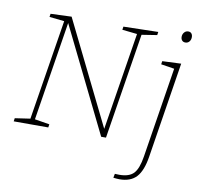

<svg xmlns="http://www.w3.org/2000/svg" viewBox="-99 -833 1229 1176"><g transform="rotate(10 515.5 -245.5)"><path d="M581 -688 797 -693 794 -673 699 -658 594 0H564L244 -651L146 -35L238 -20L235 0H20L23 -20L118 -34L218 -658L125 -668L128 -688L258 -693L574 -51L671 -658L578 -668ZM852 -521 969 -526 875 68Q861 158 824.5 197.5Q788 237 719 237Q710 237 699 236Q688 235 681 234L686 209Q696 210 714 210Q775 210 803 180Q831 150 843 73L932 -488L849 -501ZM943 -689Q943 -705 953 -716.5Q963 -728 978 -728Q991 -728 998 -719.5Q1005 -711 1005 -697Q1005 -680 995.5 -669Q986 -658 971 -658Q958 -658 950.5 -666.5Q943 -675 943 -689Z"/></g></svg>

Font: Bitter Pro ExtraLight
Style: Italic
Weight: 275
Italic angle: -9°
Designer: Sol Matas, and Bitter project Authors
Foundry: Sol Matas
Version: Version 1.010